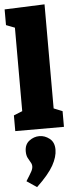

<svg xmlns="http://www.w3.org/2000/svg" viewBox="-71 -819 466 1218"><g transform="rotate(-5 162.0 -209.5)"><path d="M262 -112 250 -127 317 -100V0H7V-100L74 -127L62 -112V-661L72 -650L7 -675V-775L262 -785ZM114 366 50 323Q76 282 85.5 264.5Q95 247 95 232Q95 218 87 205.5Q79 193 70.5 176Q62 159 62 134Q62 90 91.5 67.5Q121 45 156 45Q191 45 221 68.5Q251 92 251 139Q251 185 221 239Q191 293 114 366Z"/></g></svg>

Font: Bitter Thin Black
Style: Regular
Weight: 900
Version: Version 3.020